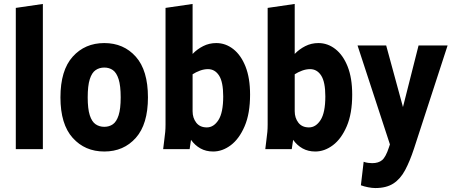

<svg xmlns="http://www.w3.org/2000/svg" viewBox="-20 -755 2286 972"><path d="M60 0V-715L197 -735V0Z M286 -262Q286 -399 348 -468Q410 -537 508 -537Q606 -537 667.5 -468Q729 -399 729 -262Q729 -126 667.5 -57Q606 12 508 12Q410 12 348 -57Q286 -126 286 -262ZM424 -262Q424 -204 434.5 -171.5Q445 -139 464 -126Q483 -113 508 -113Q533 -113 551.5 -126Q570 -139 580.5 -171.5Q591 -204 591 -262Q591 -321 580.5 -354Q570 -387 551.5 -400Q533 -413 508 -413Q483 -413 464 -400Q445 -387 434.5 -354Q424 -321 424 -262Z M806 0 812 -49Q815 -71 816.5 -87.5Q818 -104 818 -125V-715L955 -735V-482Q978 -506 1008.5 -521.5Q1039 -537 1075 -537Q1122 -537 1161 -506.5Q1200 -476 1223 -418Q1246 -360 1246 -276Q1246 -180 1218.5 -116Q1191 -52 1148.5 -20Q1106 12 1059 12Q1023 12 995 -3.5Q967 -19 947 -47L940 0ZM955 -192Q955 -158 973.5 -134Q992 -110 1027 -110Q1062 -110 1086 -147.5Q1110 -185 1110 -267Q1110 -340 1089 -372.5Q1068 -405 1033 -405Q1013 -405 992.5 -397.5Q972 -390 955 -379Z M1323 0 1329 -49Q1332 -71 1333.5 -87.5Q1335 -104 1335 -125V-715L1472 -735V-482Q1495 -506 1525.5 -521.5Q1556 -537 1592 -537Q1639 -537 1678 -506.5Q1717 -476 1740 -418Q1763 -360 1763 -276Q1763 -180 1735.5 -116Q1708 -52 1665.5 -20Q1623 12 1576 12Q1540 12 1512 -3.5Q1484 -19 1464 -47L1457 0ZM1472 -192Q1472 -158 1490.5 -134Q1509 -110 1544 -110Q1579 -110 1603 -147.5Q1627 -185 1627 -267Q1627 -340 1606 -372.5Q1585 -405 1550 -405Q1530 -405 1509.5 -397.5Q1489 -390 1472 -379Z M1790 -525H1935L2020 -213L2099 -525H2246L2076 -3Q2055 61 2031 106Q2007 151 1971.5 174Q1936 197 1880 197Q1864 197 1843.5 193Q1823 189 1807 183L1821 64Q1832 68 1843.5 69.5Q1855 71 1864 71Q1896 71 1914.5 55.5Q1933 40 1949 -9L1954 -24Z"/></svg>

Font: Radio Canada Condensed
Style: Bold
Weight: 700
Width: 3
Designer: Charles Daoud, Etienne Aubert Bonn, Alexandre Saumier Demers, Jacques Le Bailly
Foundry: Radio-Canada
Version: Version 2.104; ttfautohint (v1.8.4.7-5d5b);gftools[0.9.28.de